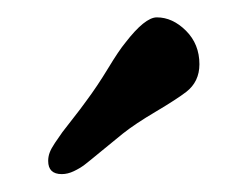

<svg xmlns="http://www.w3.org/2000/svg" viewBox="-20 -722 263 220"><path d="M120.6 -568.8Q109.9 -560.1 95.9 -548.6Q82 -537.1 76.9 -533.2Q71.8 -529.3 64.7 -525.9Q57.6 -522.5 50.8 -522.5Q35.2 -522.5 35.2 -537.6Q35.2 -542.5 36.9 -547.1Q38.6 -551.8 43 -558.3Q47.4 -564.9 51.5 -570.6Q55.7 -576.2 64 -586.7Q72.3 -597.2 78.6 -606Q91.3 -623 103.8 -643.6Q116.2 -664.1 123.5 -672.9Q146 -702.1 159.7 -702.1Q177.7 -702.1 193.1 -686.8Q208.5 -671.4 208.5 -648.4Q208.5 -628.4 193.4 -616.7Q182.6 -608.4 158.7 -594.2Q134.8 -580.1 120.6 -568.8Z"/></svg>

Font: Cooper*
Style: Italic
Weight: 400
Italic angle: -7°
Designer: Owen Earl
Foundry: indestructible type*
Version: Version 0.001